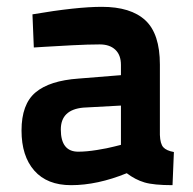

<svg xmlns="http://www.w3.org/2000/svg" viewBox="-20 -531 566 562"><path d="M448 -342V-136Q449 -110 458 -100Q467 -90 489 -86L485 11Q430 11 403 3Q376 -5 351 -24Q265 11 188 11Q118 11 80.5 -31.5Q43 -74 43 -149Q43 -226 84 -260.5Q125 -295 210 -301L334 -311V-341Q334 -370 317.5 -385.5Q301 -401 272 -401Q239 -401 191 -398.5Q143 -396 111 -394L79 -392L75 -489Q204 -511 278 -511Q363 -511 405.5 -471.5Q448 -432 448 -342ZM334 -222 224 -216Q158 -210 158 -152Q158 -87 209 -87Q233 -87 264 -92Q295 -97 314 -102L334 -107Z"/></svg>

Font: TitilliumText22L Rg
Style: Bold
Weight: 700
Designer: Campivisivi
Foundry: Campivisivi
Version: 1.000